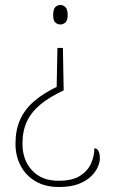

<svg xmlns="http://www.w3.org/2000/svg" viewBox="-20 -561 455 769"><path d="M235 -199Q179 -173 142.5 -143Q106 -113 88 -75Q70 -37 70 15Q70 80 108.5 121.5Q147 163 214 163Q270 163 301 143Q332 123 345 93Q358 63 358 33Q369 33 374.5 44Q380 55 380 75Q380 88 372 107Q364 126 345.5 144.5Q327 163 295.5 175.5Q264 188 216 188Q162 188 123 165.5Q84 143 63 103.5Q42 64 42 15Q42 -40 60.5 -81.5Q79 -123 116 -155Q153 -187 207 -213L210 -369H232ZM222 -541Q233 -541 242 -532.5Q251 -524 251 -501Q251 -479 242 -471Q233 -463 222 -463Q210 -463 201.5 -471Q193 -479 193 -501Q193 -524 201.5 -532.5Q210 -541 222 -541Z"/></svg>

Font: Noto Serif Thai Thin
Style: Regular
Weight: 250
Version: Version 2.001